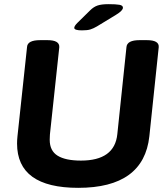

<svg xmlns="http://www.w3.org/2000/svg" viewBox="-20 -895 806 923"><path d="M356 8Q62 8 62 -205Q62 -213 62.5 -222Q63 -231 64 -240L110 -669Q112 -702 173 -702H208Q267 -702 265 -668L220 -249Q220 -243 219.5 -237.5Q219 -232 219 -223Q219 -170 257 -146.5Q295 -123 369 -123Q531 -123 544 -250L588 -669Q591 -702 651 -702H686Q746 -702 743 -668L698 -240Q671 8 356 8ZM374 -749Q337 -749 337 -761Q337 -770 352 -785L413 -845Q430 -862 449 -868.5Q468 -875 502 -875Q537 -875 554 -872Q571 -869 571 -858Q571 -844 538 -824L446 -768Q429 -758 414.5 -753.5Q400 -749 374 -749Z"/></svg>

Font: Asap Semi Expanded Semi Expanded Regular
Style: Bold Italic
Weight: 700
Width: 6
Italic angle: -6°
Designer: Pablo Cosgaya
Foundry: Omnibus-Type
Version: Version 3.001; ttfautohint (v1.8.4.7-5d5b)